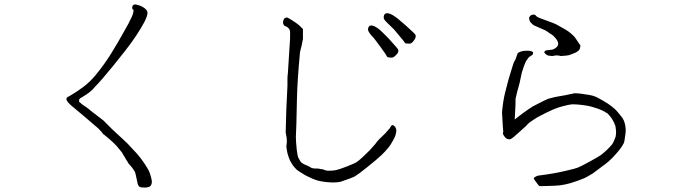

<svg xmlns="http://www.w3.org/2000/svg" viewBox="-20 -802 3040 867"><path d="M424 -222Q411 -233 355 -281Q329 -303 307 -321Q296 -330 288 -339Q280 -348 280 -355Q280 -360 284 -363Q286 -365 292 -367Q328 -388 357 -410Q386 -432 411 -462Q450 -509 482 -560.5Q514 -612 543 -665Q547 -673 554 -684.5Q561 -696 567 -710Q574 -722 578.5 -734Q583 -746 583 -756L584 -757Q581 -758 579 -760Q579 -761 578.5 -761Q578 -761 578 -762Q577 -762 577 -769Q578 -782 592 -782Q598 -781 607.5 -778Q617 -775 625.5 -770Q634 -765 640 -758.5Q646 -752 646 -743Q645 -727 630.5 -700Q616 -673 594.5 -640.5Q573 -608 545.5 -573Q518 -538 492.5 -506.5Q467 -475 444.5 -449Q422 -423 409 -410Q390 -386 355 -366Q353 -364 351.5 -363.5Q350 -363 347 -361Q343 -359 341.5 -357.5Q340 -356 338 -354Q337 -351 337 -345V-343Q348 -332 365 -321Q382 -310 391 -301L447 -258L489 -216Q511 -195 534 -174.5Q557 -154 577 -131Q599 -109 616.5 -86Q634 -63 650 -35Q654 -28 658.5 -14Q663 0 665 11.5Q667 23 663 32Q659 41 650 43Q641 45 634 45Q627 45 618 44Q609 43 605 36Q601 29 597 6Q593 -15 590 -24Q589 -27 578 -43Q576 -45 573 -49.5Q570 -54 566 -57Q563 -61 560 -64.5Q557 -68 556 -72Q551 -78 547.5 -85Q544 -92 540 -98Q535 -104 533 -110Q530 -114 528 -117Q526 -120 523 -123Q508 -143 489 -160.5Q470 -178 451 -193Q447 -195 444.5 -198.5Q442 -202 439 -206Z M1777 -648Q1758 -672 1743 -685Q1730 -697 1722.5 -705Q1715 -713 1713 -719Q1712 -726 1714 -733Q1716 -738 1721 -741Q1726 -743 1733 -742Q1742 -740 1753 -734Q1766 -726 1776 -718Q1791 -706 1810 -689Q1855 -649 1856.5 -644Q1858 -639 1856.5 -633Q1855 -627 1849 -619Q1843 -611 1838 -607.5Q1833 -604 1823 -605Q1811 -605 1808 -609Q1809 -610 1777 -648ZM1699 -589Q1673 -624 1669 -629Q1656 -642 1650 -651Q1644 -659 1642 -666Q1641 -672 1644 -679Q1646 -684 1651 -686Q1657 -688 1663 -686Q1672 -684 1682 -677Q1695 -668 1704 -659Q1718 -646 1736 -627Q1776 -583 1778 -578Q1780 -573 1778 -567Q1776 -561 1769 -554Q1762 -547 1757 -544Q1752 -541 1740.5 -542Q1729 -543 1727 -547Q1724 -555 1699 -589ZM1520 18Q1514 20 1503 21Q1494 22 1486 22Q1458 22 1426 16Q1404 12 1372 -4Q1351 -14 1350 -16Q1341 -22 1330.5 -28Q1320 -34 1312 -44Q1302 -54 1296 -66Q1288 -78 1284 -91Q1278 -109 1277 -115Q1273 -137 1273 -142Q1277 -162 1274 -182Q1272 -190 1270 -204Q1270 -207 1273 -310Q1275 -364 1278 -415Q1278 -431 1278 -444.5Q1278 -458 1280 -472Q1283 -528 1287 -583Q1291 -632 1290 -652Q1290 -666 1286 -671Q1279 -679 1276.5 -680Q1274 -681 1273 -682Q1272 -683 1268 -684L1266 -685L1264 -686Q1262 -688 1260 -692Q1258 -696 1258 -700Q1258 -708 1262 -716Q1268 -723 1276 -723Q1278 -723 1290 -716Q1300 -710 1312 -702Q1330 -689 1334 -685Q1342 -676 1346 -673Q1347 -672 1348 -671Q1348 -669 1348 -667V-657Q1348 -632 1348 -626Q1345 -609 1342 -596Q1339 -585 1337 -576Q1334 -567 1334 -558Q1323 -442 1321 -360Q1318 -205 1316 -184Q1316 -177 1317 -160Q1318 -143 1320 -125Q1324 -98 1326 -92Q1329 -86 1338 -71Q1338 -70 1350 -62Q1354 -60 1358 -58Q1364 -56 1366 -55Q1366 -54 1368 -54Q1370 -53 1372 -52Q1372 -52 1376 -50Q1380 -48 1383 -46Q1386 -44 1388 -43Q1394 -42 1397 -41.5Q1400 -41 1404 -41Q1408 -41 1414 -41Q1418 -41 1422 -40Q1428 -38 1433 -38Q1438 -38 1444 -35Q1452 -31 1462 -31Q1486 -31 1498 -34Q1512 -37 1548 -51Q1578 -63 1589 -69Q1596 -73 1616 -91Q1629 -103 1649 -123Q1657 -131 1674 -151Q1683 -164 1693 -174Q1703 -184 1719 -199Q1729 -210 1740 -223Q1747 -235 1748 -235Q1753 -239 1758 -235Q1767 -228 1769 -218Q1771 -209 1766 -192Q1764 -184 1755 -168Q1744 -148 1736 -138Q1719 -117 1702 -101Q1683 -83 1638 -47Q1597 -14 1583 -6Q1571 1 1520 18Z M2441 -561Q2435 -565 2441 -572Q2444 -575 2458 -576Q2472 -578 2475 -578Q2524 -597 2479 -640Q2470 -648 2466 -649Q2453 -658 2449 -661Q2446 -664 2417 -676Q2391 -687 2390 -688Q2383 -693 2377 -700Q2373 -703 2370 -714Q2368 -721 2370 -724Q2372 -728 2377 -733H2378Q2382 -736 2389 -736H2390Q2396 -737 2403 -728Q2408 -723 2440 -712Q2484 -697 2499 -688Q2512 -681 2536 -667Q2549 -659 2558 -651Q2572 -639 2577 -632L2600 -598L2601 -597V-596Q2601 -592 2599 -584Q2599 -580 2593 -574Q2586 -568 2582 -566Q2579 -564 2558 -556Q2549 -552 2538 -551Q2529 -550 2512 -549L2504 -551L2491 -552Q2487 -551 2480 -550Q2474 -548 2465 -550Q2458 -550 2453 -552Q2449 -554 2446 -556Q2442 -560 2441 -561ZM2385 -321Q2422 -340 2422 -340Q2423 -341 2436 -347Q2455 -356 2459 -357Q2462 -358 2487 -364Q2493 -365 2515 -369Q2529 -371 2546 -375Q2562 -378 2575 -381Q2596 -381 2643 -373Q2659 -370 2673 -364Q2674 -364 2704 -347Q2718 -338 2725 -334Q2746 -319 2756 -310Q2762 -305 2776 -288Q2789 -272 2791 -269Q2798 -258 2801 -246Q2804 -236 2805 -223Q2806 -218 2805 -203Q2804 -194 2802 -181Q2799 -159 2797 -156Q2789 -140 2776 -124Q2750 -92 2727 -72Q2722 -67 2681 -37Q2661 -22 2657 -19Q2631 -3 2620 2Q2589 15 2556 25Q2531 32 2508 35Q2489 37 2445 38Q2419 39 2416 38Q2412 36 2397 15Q2389 4 2390 3Q2394 -4 2410 -9Q2414 -9 2447 -14Q2465 -17 2478 -19Q2506 -24 2532 -30Q2580 -41 2589 -45Q2602 -50 2644 -73Q2684 -95 2695 -103Q2723 -125 2743 -149Q2752 -161 2760 -185Q2762 -194 2762 -210Q2761 -222 2759 -233Q2757 -239 2751 -252Q2746 -262 2741 -269Q2730 -284 2723 -290Q2719 -293 2704 -301Q2692 -307 2678 -312Q2644 -323 2635 -324Q2595 -331 2563 -331Q2550 -330 2520 -322Q2500 -317 2479 -308Q2453 -297 2419 -279Q2403 -271 2389 -261Q2370 -249 2363 -242Q2363 -239 2323 -204Q2295 -178 2286 -174Q2280 -171 2268 -176Q2263 -178 2257 -187Q2250 -196 2251 -201Q2251 -207 2261 -219.5Q2271 -232 2295 -254Q2310 -268 2340 -290Q2366 -309 2385 -321ZM2285 -472Q2290 -486 2293 -498Q2298 -516 2302 -524Q2307 -531 2307 -532Q2307 -533 2311 -543Q2317 -560 2317 -560Q2318 -564 2331 -569Q2343 -573 2357 -573Q2375 -573 2379 -571Q2383 -568 2386 -567Q2388 -566 2387 -562Q2386 -556 2386 -556Q2387 -556 2376 -549Q2370 -546 2366 -541Q2357 -529 2356 -527Q2346 -507 2336 -473Q2335 -471 2326 -426L2316 -390Q2308 -358 2308 -356Q2309 -343 2305 -276Q2303 -244 2304 -238L2313 -204Q2313 -198 2300 -192Q2291 -187 2282 -188Q2277 -188 2263 -195Q2254 -200 2253 -202Q2251 -217 2247 -293Q2247 -298 2248 -307Q2252 -342 2256 -362Q2258 -374 2269 -415Q2276 -444 2285 -472Z"/></svg>

Font: ToneOZ-Tsuipita-TC
Style: Tsuipita-TC
Weight: 400
Designer: :Jeffrey Xuan (Chih-Lin Hsuan)  :
Foundry: jeffreyx@gmail.com, cjkFonts.io
Version: Version 0.24071